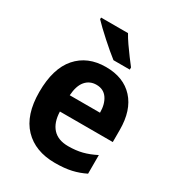

<svg xmlns="http://www.w3.org/2000/svg" viewBox="-185 -878 915 1000"><g transform="rotate(30 273.0 -378.0)"><path d="M280 -556Q386 -556 445.5 -491Q505 -426 505 -308V-235H187Q189 -170 221 -135Q253 -100 314 -100Q360 -100 397.5 -109.5Q435 -119 476 -140V-28Q438 -9 396.5 0.5Q355 10 298 10Q179 10 111 -61Q43 -132 43 -270Q43 -411 106.5 -483.5Q170 -556 280 -556ZM283 -451Q243 -451 218 -422Q193 -393 189 -334H371Q371 -386 348.5 -418.5Q326 -451 283 -451ZM290 -766Q302 -744 321 -716.5Q340 -689 359.5 -663Q379 -637 393 -619V-606H295Q278 -619 255 -638.5Q232 -658 207.5 -680Q183 -702 162 -722Q141 -742 128 -756V-766Z"/></g></svg>

Font: Noto Sans Lao UI SemCond
Style: Bold
Weight: 700
Width: 4
Designer: Monotype Design Team
Foundry: Monotype Imaging Inc.
Version: Version 2.000; ttfautohint (v1.8.4.7-5d5b)